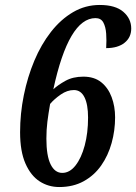

<svg xmlns="http://www.w3.org/2000/svg" viewBox="-20 -744 549 774"><path d="M219 10Q175 10 139.5 -13Q104 -36 82.5 -85Q61 -134 61 -211Q61 -286 76 -360Q91 -434 118.5 -499.5Q146 -565 185.5 -615.5Q225 -666 274.5 -695Q324 -724 382 -724Q445 -724 477 -696.5Q509 -669 509 -629Q509 -593 482 -571.5Q455 -550 408 -550Q410 -581 408 -608.5Q406 -636 396.5 -653.5Q387 -671 365 -671Q257 -671 195 -384Q213 -401 243.5 -418Q274 -435 316 -435Q360 -435 388 -412.5Q416 -390 430 -352.5Q444 -315 444 -271Q444 -218 430 -167.5Q416 -117 388 -77Q360 -37 317.5 -13.5Q275 10 219 10ZM231 -47Q261 -47 284.5 -77Q308 -107 321.5 -157.5Q335 -208 335 -270Q335 -323 320.5 -352Q306 -381 278 -381Q251 -381 225 -363Q199 -345 182 -325Q175 -285 171 -253Q167 -221 167 -185Q167 -116 184 -81.5Q201 -47 231 -47Z"/></svg>

Font: Noto Serif ExtraCondensed SemiBold
Style: Italic
Weight: 600
Width: 2
Italic angle: -12°
Designer: Monotype Design Team
Foundry: Monotype Imaging Inc.
Version: Version 2.013